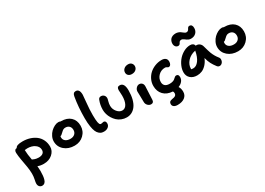

<svg xmlns="http://www.w3.org/2000/svg" viewBox="-6 -1751 4139 3002"><g transform="rotate(-30 2063.5 -249.5)"><path d="M145 261.2Q117.2 261.2 97.2 241.5Q77.1 221.7 77.1 184.1Q77.1 164.1 87.6 117.2Q98.1 70.3 98.1 19Q98.1 -43 86.2 -113.8Q74.2 -184.6 60.8 -257.6Q47.4 -330.6 44.9 -389.2Q43.9 -414.6 55.2 -431.4Q66.4 -448.2 90.8 -448.2Q100.6 -472.7 132.3 -483.4Q164.1 -494.1 221.2 -494.1Q290.5 -494.1 351.1 -474.9Q411.6 -455.6 457.3 -419.9Q502.9 -384.3 529.1 -329.6Q555.2 -274.9 555.2 -208Q555.2 -130.9 493.2 -76.9Q431.2 -22.9 335.9 -22.9Q275.4 -22.9 229 -42Q233.9 5.9 233.9 45.9Q233.9 92.8 230.2 128.7Q226.6 164.6 217.3 196Q208 227.5 189.7 244.4Q171.4 261.2 145 261.2ZM231 -362.8Q212.4 -362.8 184.1 -358.9Q186.5 -276.9 206.1 -175.8Q209.5 -174.3 224.9 -167.7Q240.2 -161.1 249.3 -158Q258.3 -154.8 276.9 -151.4Q295.4 -147.9 315.9 -147.9Q363.8 -147.9 391.4 -168Q418.9 -188 418.9 -228Q418.9 -286.1 365.5 -324.5Q312 -362.8 231 -362.8Z M897.5 -27.8Q787.1 -27.8 715.3 -90.1Q643.6 -152.3 643.6 -248Q643.6 -291.5 664.1 -334.2Q684.6 -377 715.8 -407.2Q747.1 -437.5 784.4 -456.3Q821.8 -475.1 855.5 -475.1Q877 -475.1 890.6 -466.8H897.5Q1006.8 -466.8 1068.8 -409.7Q1130.9 -352.5 1130.9 -253.9Q1130.9 -157.2 1063.7 -92.5Q996.6 -27.8 897.5 -27.8ZM773.4 -247.1Q773.4 -204.1 805.7 -179Q837.9 -153.8 893.6 -153.8Q942.4 -153.8 971.9 -180.7Q1001.5 -207.5 1001.5 -252Q1001.5 -295.4 976.1 -320.8Q950.7 -346.2 907.7 -346.2Q884.8 -346.2 868.2 -336.7Q851.6 -327.1 830.6 -306.2Q804.2 -279.8 794.9 -274.4Q786.1 -269.5 775.9 -268.1Q773.4 -251 773.4 -247.1Z M1405.3 11.2Q1380.4 11.2 1360.6 5.6Q1340.8 0 1317.9 -20.3Q1294.9 -40.5 1279.8 -75Q1264.6 -109.4 1254.4 -172.1Q1244.1 -234.9 1244.1 -319.8Q1244.1 -522 1273.9 -693.8Q1279.8 -729.5 1293.7 -744.6Q1307.6 -759.8 1333 -759.8Q1401.9 -759.8 1401.9 -654.8Q1401.9 -629.4 1389.9 -518.1Q1377.9 -406.7 1377.9 -299.8Q1377.9 -254.4 1380.4 -221.2Q1382.8 -188 1386.5 -168.2Q1390.1 -148.4 1396 -136.7Q1401.9 -125 1408 -121.1Q1414.1 -117.2 1421.9 -117.2Q1435.1 -117.2 1448.7 -121.6Q1462.4 -126 1468.3 -126Q1510.3 -126 1510.3 -75.2Q1510.3 -37.1 1480 -12.9Q1449.7 11.2 1405.3 11.2Z M1824.7 -2.9Q1775.4 -2.9 1731.2 -20.8Q1687 -38.6 1655.5 -68.1Q1624 -97.7 1600.8 -135.5Q1577.6 -173.3 1566.2 -213.9Q1554.7 -254.4 1554.7 -293Q1554.7 -379.9 1585.9 -459Q1591.3 -474.6 1603.8 -483.9Q1616.2 -493.2 1633.8 -493.2Q1666 -493.2 1687 -472.2Q1708 -451.2 1708 -418Q1708 -404.3 1696.8 -365.7Q1685.5 -327.1 1685.5 -291Q1685.5 -229 1726.1 -180.4Q1766.6 -131.8 1816.9 -131.8Q1869.6 -131.8 1899.2 -186.8Q1928.7 -241.7 1928.7 -333Q1928.7 -358.4 1926.3 -389.2Q1923.8 -419.9 1923.8 -435.1Q1923.8 -464.4 1935.3 -479.2Q1946.8 -494.1 1974.6 -494.1Q2056.6 -494.1 2056.6 -355Q2056.6 -268.6 2039.1 -200.9Q2021.5 -133.3 1990.2 -90.3Q1959 -47.4 1917 -25.1Q1875 -2.9 1824.7 -2.9Z M2231.9 -549.8Q2192.4 -549.8 2169.7 -570.3Q2147 -590.8 2147 -623Q2147 -662.1 2176.5 -687.5Q2206.1 -712.9 2251 -712.9Q2289.6 -712.9 2310.8 -690.2Q2332 -667.5 2332 -636.2Q2332 -599.6 2304.4 -574.7Q2276.9 -549.8 2231.9 -549.8ZM2255.9 9.8Q2221.2 9.8 2196 -17.3Q2170.9 -44.4 2170.9 -80.1Q2170.9 -138.7 2168.9 -193.6Q2167 -248.5 2167 -268.1Q2167 -303.2 2191.7 -330.1Q2216.3 -356.9 2246.6 -356.9Q2275.9 -356.9 2295.7 -337.4Q2315.4 -317.9 2315.9 -282.2Q2316.4 -259.8 2310.5 -162.8Q2304.7 -65.9 2304.7 -43.9Q2304.7 -18.1 2292.2 -4.2Q2279.8 9.8 2255.9 9.8Z M2609.9 226.1Q2568.4 226.1 2543.9 209Q2519.5 191.9 2519.5 160.2Q2519.5 136.2 2532.2 122.6Q2544.9 108.9 2574.7 104Q2620.6 98.1 2639.6 83.7Q2658.7 69.3 2658.7 41Q2658.7 18.6 2647.9 5.9Q2543 0 2484.4 -61.5Q2425.8 -123 2425.8 -221.2Q2425.8 -280.3 2451.2 -334Q2476.6 -387.7 2518.8 -426Q2561 -464.4 2618.7 -487.1Q2676.3 -509.8 2738.8 -509.8Q2781.7 -509.8 2807.4 -489.7Q2833 -469.7 2833 -429.2Q2833 -398.4 2819.6 -377.7Q2806.2 -356.9 2783.7 -356.9Q2771.5 -356.9 2758.3 -367.9Q2745.1 -378.9 2726.6 -378.9Q2654.8 -378.9 2606.2 -330.8Q2557.6 -282.7 2557.6 -215.8Q2557.6 -171.9 2584.5 -147.5Q2611.3 -123 2667 -123Q2696.8 -123 2719.2 -129.6Q2741.7 -136.2 2753.7 -145.3Q2765.6 -154.3 2775.1 -163.6Q2784.7 -172.9 2794.9 -179.4Q2805.2 -186 2817.9 -186Q2858.9 -186 2858.9 -133.8Q2858.9 -92.3 2832.3 -59.8Q2805.7 -27.3 2759.8 -9.8Q2786.6 27.8 2786.6 87.9Q2786.6 151.4 2739.3 188.7Q2691.9 226.1 2609.9 226.1Z M3078.1 -568.8Q3049.3 -568.8 3031.7 -590.6Q3014.2 -612.3 3014.2 -644Q3014.2 -666 3021 -686Q3027.8 -706.1 3042 -722.9Q3056.2 -739.7 3080.8 -749.8Q3105.5 -759.8 3137.2 -759.8Q3161.1 -759.8 3182.4 -752.4Q3203.6 -745.1 3218.3 -734.9Q3232.9 -724.6 3245.6 -714.1Q3258.3 -703.6 3270.8 -696.3Q3283.2 -689 3294.4 -689Q3310.1 -689 3320.6 -695.8Q3331.1 -702.6 3336.9 -712.2Q3342.8 -721.7 3347.9 -731.4Q3353 -741.2 3361.6 -748Q3370.1 -754.9 3382.3 -754.9Q3433.6 -754.9 3433.6 -688Q3433.6 -634.3 3398.9 -600.6Q3364.3 -566.9 3307.1 -566.9Q3287.6 -566.9 3270.3 -573.5Q3252.9 -580.1 3240 -589.4Q3227.1 -598.6 3215.1 -607.7Q3203.1 -616.7 3190.2 -623.3Q3177.2 -629.9 3164.6 -629.9Q3149.4 -629.9 3139.6 -623.5Q3129.9 -617.2 3124.5 -608.4Q3119.1 -599.6 3114.3 -590.6Q3109.4 -581.5 3100.3 -575.2Q3091.3 -568.8 3078.1 -568.8ZM3104.5 -21Q3030.8 -21 2985.6 -61.8Q2940.4 -102.5 2940.4 -168.9Q2940.4 -224.1 2965.6 -281.5Q2990.7 -338.9 3031.5 -384.3Q3072.3 -429.7 3128.2 -458.7Q3184.1 -487.8 3241.2 -487.8Q3304.2 -487.8 3315.4 -436Q3319.3 -437 3327.1 -437Q3360.4 -437 3384.5 -417.2Q3408.7 -397.5 3417.5 -366.2Q3446.8 -259.8 3460.9 -223.6Q3488.8 -151.9 3539.6 -89.8Q3550.3 -76.7 3550.8 -56.4Q3551.3 -36.1 3543.9 -17.8Q3536.6 0.5 3520.3 13.7Q3503.9 26.9 3483.4 26.9Q3457 26.9 3439.5 4.9Q3401.4 -44.4 3377.7 -89.6Q3354 -134.8 3337.4 -200.2Q3311.5 -137.2 3272 -95.7Q3232.4 -54.2 3191.2 -37.6Q3149.9 -21 3104.5 -21ZM3069.3 -160.2V-151.9Q3084.5 -147.9 3107.4 -147.9Q3161.6 -147.9 3206.1 -206.8Q3250.5 -265.6 3269.5 -373Q3179.2 -355 3124.3 -294.4Q3069.3 -233.9 3069.3 -160.2Z M3847.7 -27.8Q3737.3 -27.8 3665.5 -90.1Q3593.8 -152.3 3593.8 -248Q3593.8 -291.5 3614.3 -334.2Q3634.8 -377 3666 -407.2Q3697.3 -437.5 3734.6 -456.3Q3772 -475.1 3805.7 -475.1Q3827.1 -475.1 3840.8 -466.8H3847.7Q3957 -466.8 4019 -409.7Q4081.1 -352.5 4081.1 -253.9Q4081.1 -157.2 4013.9 -92.5Q3946.8 -27.8 3847.7 -27.8ZM3723.6 -247.1Q3723.6 -204.1 3755.9 -179Q3788.1 -153.8 3843.8 -153.8Q3892.6 -153.8 3922.1 -180.7Q3951.7 -207.5 3951.7 -252Q3951.7 -295.4 3926.3 -320.8Q3900.9 -346.2 3857.9 -346.2Q3835 -346.2 3818.4 -336.7Q3801.8 -327.1 3780.8 -306.2Q3754.4 -279.8 3745.1 -274.4Q3736.3 -269.5 3726.1 -268.1Q3723.6 -251 3723.6 -247.1Z"/></g></svg>

Font: Shantell Sans Irregular
Style: Regular
Weight: 600
Designer: Stephen Nixon, Anya Danilova, Shantell Martin
Foundry: Arrow Type
Version: Version 1.006;[9816181b4]